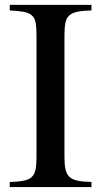

<svg xmlns="http://www.w3.org/2000/svg" viewBox="-20 -758 412 778"><path d="M127.9 -616.2Q127.9 -647.5 124.5 -666Q121.1 -684.6 109.4 -695.3Q97.7 -706.1 76.2 -710Q54.7 -713.9 19.5 -715.8V-738.3H350.6V-715.8Q315.4 -714.8 293.9 -710.4Q272.5 -706.1 260.7 -695.3Q249 -684.6 245.1 -665.5Q241.2 -646.5 241.2 -616.2V-120.1Q241.2 -89.8 245.6 -70.8Q250 -51.8 261.7 -41Q273.4 -30.3 294.9 -25.9Q316.4 -21.5 350.6 -20.5V0H19.5V-20.5Q54.7 -21.5 76.2 -25.9Q97.7 -30.3 108.9 -41Q120.1 -51.8 124 -70.3Q127.9 -88.9 127.9 -120.1Z"/></svg>

Font: Jomolhari
Style: Regular
Weight: 400
Designer: Christopher J. Fynn
Foundry: Christopher  J.  Fynn (Karma Drubgy¸ Tenzin).
Version: Version 1.000